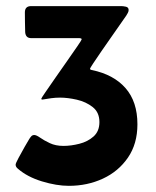

<svg xmlns="http://www.w3.org/2000/svg" viewBox="-20 -602 511 629"><path d="M377 -582Q383.3 -582 392.3 -580.1Q401.4 -578.1 401.4 -569.3Q401.4 -564.5 398.7 -559.6Q396 -554.7 393.6 -550.8Q389.6 -545.4 376.7 -526.6Q363.8 -507.8 346.4 -483.2Q329.1 -458.5 312.7 -434.8Q296.4 -411.1 285.6 -394.8Q274.9 -378.4 274.9 -377Q274.9 -373.5 280.8 -372.6Q352.1 -357.9 391.1 -313.5Q430.2 -269 430.2 -194.8Q430.2 -130.9 399.2 -85.7Q368.2 -40.5 317.1 -16.8Q266.1 6.8 205.6 6.8Q165.5 6.8 117.4 -7.8Q69.3 -22.5 38.6 -49.3Q31.2 -55.2 31.2 -62.5Q31.2 -66.9 40.8 -84.7Q50.3 -102.5 61 -121.3Q71.8 -140.1 75.2 -145.5Q78.1 -150.4 82 -155Q85.9 -159.7 92.3 -159.7Q99.1 -159.7 111.6 -150.9Q124 -142.1 143.1 -133.1Q162.1 -124 188 -124Q212.4 -124 239.7 -130.9Q267.1 -137.7 286.4 -154.8Q305.7 -171.9 305.7 -202.1Q305.7 -233.9 283.7 -251.2Q261.7 -268.6 231.7 -275.4Q201.7 -282.2 176.8 -282.2Q162.1 -282.2 147.9 -280.3Q133.8 -278.3 119.6 -275.9H118.2Q115.2 -275.9 115.2 -278.3Q115.2 -280.3 128.7 -299.8Q142.1 -319.3 161.6 -347.4Q181.2 -375.5 200.9 -403.6Q220.7 -431.6 234.1 -451.4Q247.6 -471.2 247.6 -473.1Q247.6 -475.6 244.9 -476.3Q242.2 -477.1 240.2 -477.1H82Q64 -477.1 62.5 -496.6Q62 -512.7 61.8 -529.1Q61.5 -545.4 61.5 -561.5Q61.5 -582 82 -582Z"/></svg>

Font: Belanosima
Style: Regular
Weight: 400
Designer: The DocRepair Project, Santiago Orozco
Foundry: Google
Version: Version 2.000